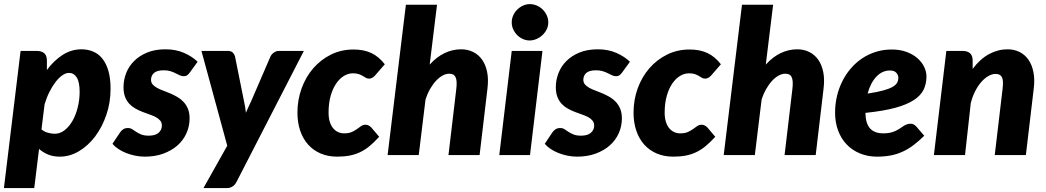

<svg xmlns="http://www.w3.org/2000/svg" viewBox="-28 -772 5210 956"><path d="M-8.5 164.5 74.5 -518.5H154.5Q178.5 -518.5 192 -507.2Q205.5 -496 205.5 -470.5V-423.5Q241 -471.5 284.5 -499Q328 -526.5 377.5 -526.5Q409.5 -526.5 436 -515.2Q462.5 -504 481.8 -480Q501 -456 511.8 -418.8Q522.5 -381.5 522.5 -330Q522.5 -262 501.8 -200.8Q481 -139.5 446 -93Q411 -46.5 365.2 -19.2Q319.5 8 269.5 8Q237 8 211.5 -2.5Q186 -13 166.5 -30.5L142.5 164.5ZM315.5 -409Q299.5 -409 282 -396.8Q264.5 -384.5 248.2 -363.2Q232 -342 217.8 -313.5Q203.5 -285 194 -252.5L178.5 -127.5Q193 -116 210.8 -111Q228.5 -106 244.5 -106Q271.5 -106 294.2 -124Q317 -142 333.5 -171.2Q350 -200.5 359.2 -238Q368.5 -275.5 368.5 -314.5Q368.5 -364 354 -386.5Q339.5 -409 315.5 -409Z M916 -409.5Q909 -400.5 903 -396.5Q897 -392.5 887 -392.5Q877 -392.5 867.2 -397Q857.5 -401.5 846.2 -407.2Q835 -413 820.8 -417.5Q806.5 -422 788 -422Q753.5 -422 738.8 -408.8Q724 -395.5 724 -374.5Q724 -361 732.2 -351.5Q740.5 -342 754 -334.5Q767.5 -327 784.8 -320.8Q802 -314.5 820 -306.8Q838 -299 855.2 -289Q872.5 -279 886 -264.5Q899.5 -250 907.8 -230Q916 -210 916 -182.5Q916 -143.5 900.5 -108.8Q885 -74 856 -48.2Q827 -22.5 785.8 -7.2Q744.5 8 693 8Q668.5 8 644.5 3Q620.5 -2 599.2 -10.5Q578 -19 560.5 -30.8Q543 -42.5 532 -56L570 -113Q577 -123 586.2 -128.8Q595.5 -134.5 609 -134.5Q621.5 -134.5 630.5 -128.5Q639.5 -122.5 650 -115.5Q660.5 -108.5 675 -102.5Q689.5 -96.5 713 -96.5Q746 -96.5 762 -111.2Q778 -126 778 -146Q778 -161.5 769.8 -171.5Q761.5 -181.5 748 -188.8Q734.5 -196 717.5 -201.8Q700.5 -207.5 682.5 -214.5Q664.5 -221.5 647.5 -230.8Q630.5 -240 617 -254Q603.5 -268 595.2 -288.5Q587 -309 587 -338Q587 -374 600.2 -408Q613.5 -442 639.8 -468.2Q666 -494.5 705 -510.5Q744 -526.5 796 -526.5Q848 -526.5 888.8 -508.5Q929.5 -490.5 956 -464.5Z M1149 135Q1133 164.5 1101 164.5H985L1103.5 -46.5L975 -518.5H1106Q1122.5 -518.5 1130.8 -510.5Q1139 -502.5 1142 -491.5L1187 -268Q1190 -253.5 1192.5 -239.2Q1195 -225 1196.5 -210.5Q1202.5 -225 1209.2 -239.8Q1216 -254.5 1223 -269L1319 -491.5Q1325 -503 1336.5 -510.8Q1348 -518.5 1360 -518.5H1485Z M1860 -91Q1835 -63.5 1812 -44.5Q1789 -25.5 1764.5 -14Q1740 -2.5 1712.2 2.8Q1684.5 8 1651 8Q1605.5 8 1569 -7.5Q1532.5 -23 1506.8 -51.5Q1481 -80 1467 -120.5Q1453 -161 1453 -211.5Q1453 -275 1473.8 -332Q1494.5 -389 1531.8 -432Q1569 -475 1620 -500.2Q1671 -525.5 1732 -525.5Q1784 -525.5 1821.2 -507.8Q1858.5 -490 1888 -452L1838 -394.5Q1832.5 -389 1825.5 -384.8Q1818.5 -380.5 1810 -380.5Q1800 -380.5 1793.2 -384.8Q1786.5 -389 1778.5 -393.8Q1770.5 -398.5 1759 -402.8Q1747.5 -407 1729 -407Q1706 -407 1684.2 -393.8Q1662.5 -380.5 1645.5 -355.5Q1628.5 -330.5 1618.2 -294Q1608 -257.5 1608 -211Q1608 -185 1614 -165.8Q1620 -146.5 1630.5 -133.8Q1641 -121 1655 -114.5Q1669 -108 1685 -108Q1709 -108 1723.8 -114.8Q1738.5 -121.5 1749.5 -129.5Q1760.5 -137.5 1770 -144.2Q1779.5 -151 1793 -151Q1800.5 -151 1807.5 -147.2Q1814.5 -143.5 1820 -138L1860 -91Z M1902 0 1993 -748.5H2148L2111.5 -450.5Q2147 -489.5 2186.5 -508Q2226 -526.5 2268 -526.5Q2300.5 -526.5 2327.2 -513.5Q2354 -500.5 2372 -475.5Q2390 -450.5 2397.5 -413.8Q2405 -377 2399 -329.5L2360 0H2205L2244 -329.5Q2246.5 -350.5 2245.5 -365Q2244.5 -379.5 2240 -388.5Q2235.5 -397.5 2227.5 -401.2Q2219.5 -405 2208 -405Q2192.5 -405 2175.5 -395.8Q2158.5 -386.5 2142.8 -369.5Q2127 -352.5 2113.2 -328.5Q2099.5 -304.5 2090.5 -275L2057 0Z M2673 -518.5 2611 0H2458L2520 -518.5ZM2702 -660.5Q2702 -642 2694 -625.8Q2686 -609.5 2673 -597.2Q2660 -585 2643.2 -577.8Q2626.5 -570.5 2609 -570.5Q2591.5 -570.5 2575.5 -577.8Q2559.5 -585 2547.2 -597.2Q2535 -609.5 2527.5 -625.8Q2520 -642 2520 -660.5Q2520 -679 2527.5 -695.5Q2535 -712 2547.8 -724.5Q2560.5 -737 2576.5 -744.2Q2592.5 -751.5 2610 -751.5Q2628 -751.5 2644.5 -744.5Q2661 -737.5 2673.8 -725Q2686.5 -712.5 2694.2 -696Q2702 -679.5 2702 -660.5Z M3068.5 -409.5Q3061.5 -400.5 3055.5 -396.5Q3049.5 -392.5 3039.5 -392.5Q3029.5 -392.5 3019.8 -397Q3010 -401.5 2998.8 -407.2Q2987.5 -413 2973.2 -417.5Q2959 -422 2940.5 -422Q2906 -422 2891.2 -408.8Q2876.5 -395.5 2876.5 -374.5Q2876.5 -361 2884.8 -351.5Q2893 -342 2906.5 -334.5Q2920 -327 2937.2 -320.8Q2954.5 -314.5 2972.5 -306.8Q2990.5 -299 3007.8 -289Q3025 -279 3038.5 -264.5Q3052 -250 3060.2 -230Q3068.5 -210 3068.5 -182.5Q3068.5 -143.5 3053 -108.8Q3037.5 -74 3008.5 -48.2Q2979.5 -22.5 2938.2 -7.2Q2897 8 2845.5 8Q2821 8 2797 3Q2773 -2 2751.8 -10.5Q2730.5 -19 2713 -30.8Q2695.5 -42.5 2684.5 -56L2722.5 -113Q2729.5 -123 2738.8 -128.8Q2748 -134.5 2761.5 -134.5Q2774 -134.5 2783 -128.5Q2792 -122.5 2802.5 -115.5Q2813 -108.5 2827.5 -102.5Q2842 -96.5 2865.5 -96.5Q2898.5 -96.5 2914.5 -111.2Q2930.5 -126 2930.5 -146Q2930.5 -161.5 2922.2 -171.5Q2914 -181.5 2900.5 -188.8Q2887 -196 2870 -201.8Q2853 -207.5 2835 -214.5Q2817 -221.5 2800 -230.8Q2783 -240 2769.5 -254Q2756 -268 2747.8 -288.5Q2739.5 -309 2739.5 -338Q2739.5 -374 2752.8 -408Q2766 -442 2792.2 -468.2Q2818.5 -494.5 2857.5 -510.5Q2896.5 -526.5 2948.5 -526.5Q3000.5 -526.5 3041.2 -508.5Q3082 -490.5 3108.5 -464.5Z M3533.5 -91Q3508.5 -63.5 3485.5 -44.5Q3462.5 -25.5 3438 -14Q3413.5 -2.5 3385.8 2.8Q3358 8 3324.5 8Q3279 8 3242.5 -7.5Q3206 -23 3180.2 -51.5Q3154.5 -80 3140.5 -120.5Q3126.5 -161 3126.5 -211.5Q3126.5 -275 3147.2 -332Q3168 -389 3205.2 -432Q3242.5 -475 3293.5 -500.2Q3344.5 -525.5 3405.5 -525.5Q3457.5 -525.5 3494.8 -507.8Q3532 -490 3561.5 -452L3511.5 -394.5Q3506 -389 3499 -384.8Q3492 -380.5 3483.5 -380.5Q3473.5 -380.5 3466.8 -384.8Q3460 -389 3452 -393.8Q3444 -398.5 3432.5 -402.8Q3421 -407 3402.5 -407Q3379.5 -407 3357.8 -393.8Q3336 -380.5 3319 -355.5Q3302 -330.5 3291.8 -294Q3281.5 -257.5 3281.5 -211Q3281.5 -185 3287.5 -165.8Q3293.5 -146.5 3304 -133.8Q3314.5 -121 3328.5 -114.5Q3342.5 -108 3358.5 -108Q3382.5 -108 3397.2 -114.8Q3412 -121.5 3423 -129.5Q3434 -137.5 3443.5 -144.2Q3453 -151 3466.5 -151Q3474 -151 3481 -147.2Q3488 -143.5 3493.5 -138L3533.5 -91Z M3575.5 0 3666.5 -748.5H3821.5L3785 -450.5Q3820.5 -489.5 3860 -508Q3899.5 -526.5 3941.5 -526.5Q3974 -526.5 4000.8 -513.5Q4027.5 -500.5 4045.5 -475.5Q4063.5 -450.5 4071 -413.8Q4078.5 -377 4072.5 -329.5L4033.5 0H3878.5L3917.5 -329.5Q3920 -350.5 3919 -365Q3918 -379.5 3913.5 -388.5Q3909 -397.5 3901 -401.2Q3893 -405 3881.5 -405Q3866 -405 3849 -395.8Q3832 -386.5 3816.2 -369.5Q3800.5 -352.5 3786.8 -328.5Q3773 -304.5 3764 -275L3730.5 0Z M4585 -391Q4585 -355.5 4571 -326Q4557 -296.5 4522.2 -273.8Q4487.5 -251 4428.8 -235Q4370 -219 4281 -210Q4282 -157 4304.2 -132.5Q4326.5 -108 4370 -108Q4390.5 -108 4405.5 -111.5Q4420.5 -115 4431.8 -120.5Q4443 -126 4452 -132Q4461 -138 4469.2 -143.5Q4477.5 -149 4486.5 -152.5Q4495.5 -156 4507 -156Q4514.5 -156 4521.5 -152.2Q4528.5 -148.5 4534 -142.5L4574 -96Q4546.5 -69 4520.2 -49.2Q4494 -29.5 4466.2 -16.8Q4438.5 -4 4407.2 2Q4376 8 4339 8Q4293 8 4254.5 -7.8Q4216 -23.5 4188.2 -52.2Q4160.5 -81 4145.2 -121.5Q4130 -162 4130 -211.5Q4130 -253 4139.2 -292.5Q4148.5 -332 4165.8 -366.8Q4183 -401.5 4208 -430.8Q4233 -460 4264.2 -481Q4295.5 -502 4332.8 -513.8Q4370 -525.5 4412 -525.5Q4453.5 -525.5 4485.8 -513.5Q4518 -501.5 4540 -482.2Q4562 -463 4573.5 -439Q4585 -415 4585 -391ZM4403 -421Q4364.5 -421 4335.5 -390.2Q4306.5 -359.5 4292 -306Q4340.5 -313.5 4370.5 -321.8Q4400.5 -330 4417 -339.8Q4433.5 -349.5 4439.2 -360.8Q4445 -372 4445 -385Q4445 -398 4435 -409.5Q4425 -421 4403 -421Z M4925 0 4964 -329.5Q4966.5 -350.5 4965.8 -365Q4965 -379.5 4960.5 -388Q4956 -396.5 4948 -400.2Q4940 -404 4929 -404Q4912 -404 4893.5 -393.5Q4875 -383 4858.2 -364Q4841.5 -345 4827.5 -317.8Q4813.5 -290.5 4805.5 -257.5L4777 0H4622L4684 -518.5H4764Q4788 -518.5 4801.5 -507.2Q4815 -496 4815 -470.5V-429Q4852.5 -479 4897 -502.8Q4941.5 -526.5 4989 -526.5Q5021 -526.5 5047.8 -513.5Q5074.5 -500.5 5092.2 -475.5Q5110 -450.5 5117.5 -413.8Q5125 -377 5119 -329.5L5080 0Z"/></svg>

Font: Lato Black
Style: Italic
Weight: 900
Italic angle: -7°
Designer: Lukasz Dziedzic
Foundry: tyPoland Lukasz Dziedzic
Version: Version 2.007; 2014-02-27